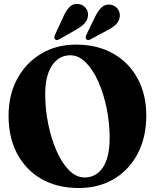

<svg xmlns="http://www.w3.org/2000/svg" viewBox="-20 -934 782 964"><path d="M362 -710Q469 -710 548.2 -665Q627.5 -620 671 -539.8Q714.5 -459.5 714.5 -354Q714.5 -245.5 671.8 -163.5Q629 -81.5 552.8 -35.8Q476.5 10 375.5 10Q268.5 10 189.5 -34.8Q110.5 -79.5 66.8 -161Q23 -242.5 23 -352.5Q23 -457.5 66.5 -538Q110 -618.5 186.5 -664.2Q263 -710 362 -710ZM530.5 -242Q530.5 -316.5 515.5 -390Q500.5 -463.5 473.8 -523.8Q447 -584 411 -620.2Q375 -656.5 333 -656.5Q276 -656.5 241.5 -605.5Q207 -554.5 207 -461.5Q207 -386 222 -311.8Q237 -237.5 263.8 -176.8Q290.5 -116 326.5 -79.5Q362.5 -43 404.5 -43Q463 -43 496.8 -93.5Q530.5 -144 530.5 -242ZM298.5 -851Q312 -881.5 329.2 -899Q346.5 -916.5 371.5 -914Q395 -912 409.2 -895.2Q423.5 -878.5 422 -857Q420 -833 404.5 -816.5Q389 -800 364 -786L278.5 -737.5Q265 -729 256 -737Q252 -741.5 252.8 -747.2Q253.5 -753 256.5 -760ZM458 -850.5Q472.5 -880.5 490.5 -897.2Q508.5 -914 533.5 -910.5Q556.5 -908 570 -890.5Q583.5 -873 581.5 -852Q579 -828 562.8 -812Q546.5 -796 521 -783L434.5 -736.5Q421 -728.5 413 -737.5Q409 -742 410 -747.8Q411 -753.5 414 -760Z"/></svg>

Font: Fraunces 144pt S050
Style: Bold
Weight: 700
Version: Version 1.000; ttfautohint (v1.8.3)